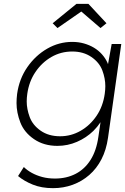

<svg xmlns="http://www.w3.org/2000/svg" viewBox="-20 -749 651 999"><path d="M256 230Q196 230 150.5 211.5Q105 193 74 167L104 120Q121 137 145.5 150.5Q170 164 200 172Q230 180 266 180Q326 180 373.5 155.5Q421 131 451.5 82.5Q482 34 492 -38L503 -113Q487 -89 466 -68Q429 -32 380.5 -11Q332 10 279 10Q208 10 157 -25Q106 -60 86 -111.5Q66 -163 66 -213Q66 -235 69 -260Q80 -339 122.5 -400Q165 -461 226 -496Q287 -531 356 -531Q388 -531 416.5 -523Q445 -515 468.5 -501Q492 -487 510 -467Q528 -447 539 -423Q541 -419 542 -415L561 -520H611L542 -32Q533 31 508 79.5Q483 128 444.5 161.5Q406 195 358 212.5Q310 230 256 230ZM293 -40Q350 -40 399.5 -68.5Q449 -97 482.5 -146.5Q516 -196 525 -261Q528 -282 528 -301Q528 -341 512.5 -382.5Q497 -424 455.5 -452.5Q414 -481 356 -481Q297 -481 247.5 -452.5Q198 -424 164.5 -374.5Q131 -325 122 -261Q119 -240 119 -221Q119 -182 134.5 -140Q150 -98 191.5 -69Q233 -40 293 -40ZM279 -603 254 -628 378 -729H440L534 -628L503 -603L403 -689Z"/></svg>

Font: Lexend ExtLt
Style: Italic
Weight: 250
Italic angle: -8.13011°
Designer: Bonnie Shaver-Troup, Thomas Jockin
Foundry: Lexend
Version: Version 1.007